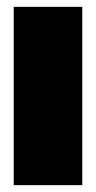

<svg xmlns="http://www.w3.org/2000/svg" viewBox="-20 -540 280 560"><path d="M20 -520V0H220V-520Z"/></svg>

Font: MikodacsPCS
Style: Regular
Weight: 900
Designer: gluk (gluksza@wp.pl)
Foundry: gluk (gluksza@wp.pl)
Version: Version 0.27